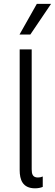

<svg xmlns="http://www.w3.org/2000/svg" viewBox="-20 -987 289 1010"><path d="M82.7 -805.4H139.6L248.6 -966.6H173.7ZM164.4 3.6C180 3.6 194.6 0.7 204.9 -3.9V-58.6C197.4 -55 188.6 -53.3 179.3 -53.3C151.3 -53.3 146.7 -72.4 146.7 -96.6V-727.3H83.5V-92C83.5 -42.3 98.4 3.6 164.4 3.6Z"/></svg>

Font: TID UI Light
Style: Regular
Weight: 300
Designer: The TID Project Authors
Foundry: Bakken & Bæck
Version: Version 1.001;hotconv 1.0.109;makeotfexe 2.5.65596